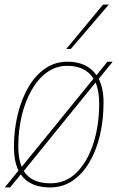

<svg xmlns="http://www.w3.org/2000/svg" viewBox="-20 -810 522 840"><path d="M199 10Q110 10 71 -47L24 10H1L61 -64Q41 -104 41 -166Q41 -242 57.5 -309.5Q74 -377 104.5 -429Q135 -481 178 -510.5Q221 -540 275 -540Q361 -540 402 -481L450 -540H473L412 -465Q433 -423 433 -362Q433 -285 417 -217.5Q401 -150 370.5 -99Q340 -48 297 -19Q254 10 199 10ZM60 -170Q60 -115 75 -80L389 -466Q354 -522 274 -522Q225 -522 185.5 -493.5Q146 -465 118 -415.5Q90 -366 75 -303Q60 -240 60 -170ZM201 -8Q268 -8 315.5 -55.5Q363 -103 388.5 -182.5Q414 -262 414 -357Q414 -412 398 -449L84 -62Q117 -8 201 -8ZM270 -596 431 -790H456L290 -596Z"/></svg>

Font: Georama Thin
Style: Italic
Weight: 100
Italic angle: -9°
Designer: Jean-Baptiste Levee
Foundry: Production Type
Version: Version 1.000